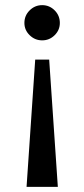

<svg xmlns="http://www.w3.org/2000/svg" viewBox="-20 -533 327 746"><path d="M83.2 193H204.7L171.1 -301.3H116.8ZM74.8 -443.9Q74.8 -416.1 95.3 -396.2Q115.7 -376.2 143.9 -376.2Q172.1 -376.2 192.3 -396.2Q212.5 -416.1 212.5 -443.9Q212.5 -472.6 192.3 -492.8Q172.1 -513 143.9 -513Q115.7 -513 95.3 -492.8Q74.8 -472.6 74.8 -443.9Z"/></svg>

Font: Lineal Thin
Style: Regular
Weight: 200
Designer: Created by Frank Adebiaye with contributions from Anton Moglia & Ariel Martín Pérez
Created by Frank ADEBIAYE with FontF
Foundry: Velvetyne Type Foundry
Version: Version 2.000;Glyphs 3.2 (3227)